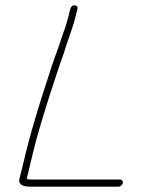

<svg xmlns="http://www.w3.org/2000/svg" viewBox="-20 -691 533 724"><path d="M245 -657 239 -633C231 -597 217 -565 205 -526C190 -483 178 -453 163 -404C128 -298 94 -188 68 -76L53 -15C48 5 69 13 93 13H427C434 13 441 7 443 0C445 -7 440 -14 433 -14H99C90 -14 84 -15 81 -17L95 -76C121 -189 155 -295 190 -401C205 -449 218 -479 231 -523C244 -562 257 -595 266 -633L272 -657C274 -665 269 -671 261 -671C253 -671 247 -665 245 -657Z"/></svg>

Font: Electronic
Style: LtIt
Weight: 300
Version: Version 1.011